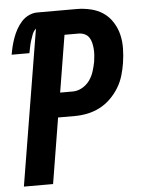

<svg xmlns="http://www.w3.org/2000/svg" viewBox="-53 -777 605 819"><g transform="rotate(-5 250.0 -367.5)"><path d="M16 0 126 -667Q115 -657 110 -643.5Q105 -630 101 -617.5Q97 -605 94.5 -591.5Q92 -578 89 -565H13Q16 -583 20.5 -601Q25 -619 31.5 -637Q38 -655 47.5 -672Q57 -689 70 -703.5Q83 -718 101 -726.5Q119 -735 137 -735H305Q336 -735 366 -728Q396 -721 419.5 -705Q443 -689 459 -664Q475 -639 482 -610.5Q489 -582 488.5 -550.5Q488 -519 483 -488Q479 -462 471 -435Q463 -408 448 -383.5Q433 -359 412 -338.5Q391 -318 365.5 -305Q340 -292 313 -286.5Q286 -281 259 -281H187L141 0ZM259 -386Q280 -386 299.5 -397Q319 -408 331.5 -425.5Q344 -443 350.5 -463.5Q357 -484 361 -505Q363 -518 364 -532Q365 -546 364 -559Q363 -572 360 -585Q357 -598 350 -608.5Q343 -619 331 -624.5Q319 -630 305 -630H245L205 -386Z"/></g></svg>

Font: Iosevka Curly XBdObl
Style: Regular
Weight: 800
Italic angle: -9°
Monospace: yes
Designer: Belleve Invis
Foundry: Belleve Invis
Version: Version 11.1.0; ttfautohint (v1.8.3)